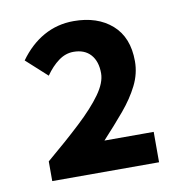

<svg xmlns="http://www.w3.org/2000/svg" viewBox="-60 -945 543 570"><g transform="rotate(-10 212.0 -659.5)"><path d="M53.1 -431.5V-490.9Q113.5 -541.7 157.7 -583Q202 -624.3 226.7 -658.8Q251.5 -693.3 251.5 -721.7Q251.5 -757.6 233.2 -778.1Q214.9 -798.5 181.6 -798.5Q157.6 -798.5 136.4 -782.9Q115.3 -767.4 97.3 -741.5L34.7 -798.4Q66 -842.1 107.2 -865.2Q148.5 -888.3 197.8 -888.3Q269.3 -888.3 313 -849.9Q356.7 -811.4 356.7 -739.5Q356.7 -702.1 339.2 -667.1Q321.7 -632.1 292.3 -597.2Q262.8 -562.2 226.6 -523.1H375.1V-431.5Z"/></g></svg>

Font: Noto Sans TC
Style: Regular
Weight: 100
Designer: Ryoko NISHIZUKA 西塚涼子 (kana, bopomofo & ideographs); Paul D. Hunt (Latin, Greek & Cyrillic); Sandoll Communications 산돌커뮤니
Foundry: Adobe
Version: Version 2.004;hotconv 1.0.118;makeotfexe 2.5.65603